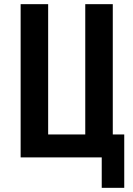

<svg xmlns="http://www.w3.org/2000/svg" viewBox="-20 -755 640 921"><path d="M468 146V0H79V-735H211V-110H389V-735H521V-110H576V146Z"/></svg>

Font: Iosevka Curly XBdEx
Style: Regular
Weight: 800
Width: 7
Monospace: yes
Designer: Belleve Invis
Foundry: Belleve Invis
Version: Version 11.1.0; ttfautohint (v1.8.3)